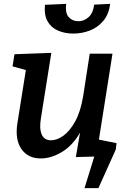

<svg xmlns="http://www.w3.org/2000/svg" viewBox="-20 -810 662 995"><path d="M193 11Q126 12 91.5 -37Q57 -86 70 -170L114 -447L45 -466L55 -529L246 -536L192 -197Q183 -144 196 -113.5Q209 -83 244 -83Q276 -83 309.5 -107.5Q343 -132 370.5 -182.5Q398 -233 411 -312L445 -532H563L492 -83L564 -63L554 -1L373 4L395 -123Q355 -54 299.5 -21.5Q244 11 193 11ZM360 -636Q316 -636 280.5 -651.5Q245 -667 226.5 -699.5Q208 -732 213 -785L323 -790Q317 -743 336 -721.5Q355 -700 386 -700Q416 -700 439.5 -721.5Q463 -743 468 -786L551 -790Q544 -736 515.5 -702Q487 -668 446 -652Q405 -636 360 -636ZM436 -98 584 -68 580 -35 490 165H418L469 0H402Z"/></svg>

Font: Bitter SemiBold
Style: Italic
Weight: 600
Italic angle: -9°
Designer: Sol Matas, and Bitter project Authors
Foundry: Sol Matas
Version: Version 2.001